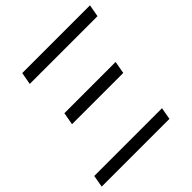

<svg xmlns="http://www.w3.org/2000/svg" viewBox="-193 -872 1020 1020"><g transform="rotate(-45 316.5 -362.5)"><path d="M125.5 -725H634.5L622 -656H113ZM9.5 -68H518.5L506.5 0H-2.5ZM133 -416H518L505.5 -346H120.5Z"/></g></svg>

Font: JuliaMono Light
Style: Italic
Weight: 300
Italic angle: -9°
Monospace: yes
Designer: cormullion
Foundry: corm
Version: Version 0.054; ttfautohint (v1.8.4)